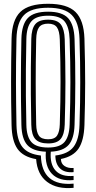

<svg xmlns="http://www.w3.org/2000/svg" viewBox="-20 -829 504 1005"><path d="M365.2 154.2Q278.2 162.2 226.5 123Q174.8 83.8 169.2 4Q101 -8 71.6 -49.8Q42.2 -91.5 40.5 -174Q39 -240 38.4 -296Q37.8 -352 37.9 -404.1Q38 -456.2 38.6 -510.4Q39.2 -564.5 40.5 -626.8Q42.5 -723.8 86.4 -766.5Q130.2 -809.2 231.8 -809.2Q331.8 -809.2 375.2 -766.4Q418.8 -723.5 422 -626.8Q424 -561.2 424.9 -504.4Q425.8 -447.5 425.8 -394.5Q425.8 -341.5 424.8 -287.6Q423.8 -233.8 422 -174Q419.2 -93.5 391.5 -51.8Q363.8 -10 299 3.2Q299 28 318.4 40.4Q337.8 52.8 365.2 50.2V72Q318.5 76.2 294.1 52.6Q269.8 29 269.8 -15Q336.5 -22.8 365.1 -60.5Q393.8 -98.2 396.2 -174.8Q398.2 -237 399.1 -291.9Q400 -346.8 400 -399.4Q400 -452 399.1 -507.2Q398.2 -562.5 396.2 -626Q393.5 -711.5 356.1 -750Q318.8 -788.5 231.8 -788.5Q142.5 -788.5 105.4 -749.9Q68.2 -711.2 66.2 -626.2Q64.8 -558.8 64.1 -502.4Q63.5 -446 63.6 -394.2Q63.8 -342.5 64.4 -289.2Q65 -236 66.2 -174.5Q68.2 -95.5 97.8 -58.9Q127.2 -22.2 194 -15Q196.2 66.5 239.4 103.1Q282.5 139.8 365.2 132.2ZM365.2 113.5Q290 120.5 252 81Q214 41.5 220 -35Q152.5 -37.5 123.1 -69.8Q93.8 -102 92 -175Q90.5 -242.5 89.9 -298.8Q89.2 -355 89.4 -406.6Q89.5 -458.2 90.1 -511.4Q90.8 -564.5 92 -625.8Q93.8 -701 125.5 -734.4Q157.2 -767.8 231.8 -767.8Q306 -767.8 336.9 -733.6Q367.8 -699.5 370.2 -625Q372.5 -558.2 373.4 -502Q374.2 -445.8 374.2 -394Q374.2 -342.2 373.2 -289.2Q372.2 -236.2 370.2 -175.5Q368 -103.5 339.5 -70.8Q311 -38 245.8 -35Q240.5 30.8 271.1 64Q301.8 97.2 365.2 91.8ZM231.8 -56.8Q293 -56.8 317.8 -85.8Q342.5 -114.8 344.5 -176.5Q346.5 -239.5 347.5 -293.5Q348.5 -347.5 348.5 -398.8Q348.5 -450 347.5 -504.8Q346.5 -559.5 344.5 -624Q342.5 -686.2 318.4 -716.5Q294.2 -746.8 231.8 -746.8Q169.8 -746.8 144.5 -717.6Q119.2 -688.5 118 -625Q116.2 -537 115.5 -466.1Q114.8 -395.2 115.5 -326.5Q116.2 -257.8 118 -175.5Q119.2 -114 144.4 -85.4Q169.5 -56.8 231.8 -56.8ZM231.8 -78.2Q185.5 -78.2 165.1 -100.8Q144.8 -123.2 143.8 -176Q142 -265.8 141.4 -336.8Q140.8 -407.8 141.5 -475.8Q142.2 -543.8 143.8 -624.8Q144.8 -677.8 164.2 -701.9Q183.8 -726 231.8 -726Q280.2 -726 298.8 -700.5Q317.2 -675 318.8 -623.2Q320.5 -559 321.5 -505.1Q322.5 -451.2 322.5 -400.2Q322.5 -349.2 321.6 -295.2Q320.8 -241.2 318.8 -177Q317.2 -126 298 -102.1Q278.8 -78.2 231.8 -78.2ZM231.8 -100Q266.5 -100 279.1 -119.8Q291.8 -139.5 293 -178Q295 -242.8 295.9 -296.8Q296.8 -350.8 296.8 -401.1Q296.8 -451.5 295.9 -505.1Q295 -558.8 293 -622.5Q291.5 -667.2 277.8 -686.2Q264 -705.2 231.8 -705.2Q198.8 -705.2 184.6 -686.6Q170.5 -668 169.5 -624Q168 -558 167.4 -502.5Q166.8 -447 166.9 -395.5Q167 -344 167.6 -290.9Q168.2 -237.8 169.5 -176.8Q170.5 -137.5 183.6 -118.8Q196.8 -100 231.8 -100Z"/></svg>

Font: Big Shoulders Inline Display Thin ExtraBold
Style: Regular
Weight: 800
Version: Version 2.002